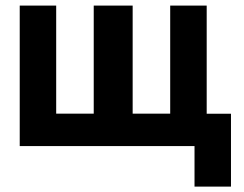

<svg xmlns="http://www.w3.org/2000/svg" viewBox="-20 -528 881 694"><path d="M639.2 -116.9V0H683.1V146.5H814.9V-116.9ZM183.1 -507.8H51.3V0H147.9H318.8V-117.2H183.1ZM595.2 -507.8V-117.2H459.5V-507.8H318.8V0H459.5H630.4H727.1V-507.8Z"/></svg>

Font: Giphurs
Style: Regular
Weight: 400
Version: Version 2.010